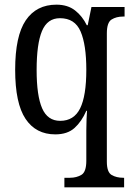

<svg xmlns="http://www.w3.org/2000/svg" viewBox="-20 -566 569 823"><path d="M256 237V196H280Q308 196 329 183.5Q350 171 350 123V38Q350 18 350 -7Q350 -32 351 -55Q352 -78 353 -91H350Q330 -45 299.5 -17.5Q269 10 217 10Q134 10 89.5 -56.5Q45 -123 45 -267Q45 -412 90.5 -479Q136 -546 222 -546Q270 -546 301.5 -521.5Q333 -497 352 -458H356L372 -536H514V-495H507Q479 -495 458.5 -482.5Q438 -470 438 -423V127Q438 172 458.5 184Q479 196 508 196H512V237ZM238 -48Q297 -48 323.5 -101.5Q350 -155 350 -267Q350 -374 325.5 -431Q301 -488 237 -488Q183 -488 160 -433Q137 -378 137 -266Q137 -156 160.5 -102Q184 -48 238 -48Z"/></svg>

Font: Noto Serif Myanmar Cond
Style: Regular
Weight: 400
Width: 3
Designer: Ben Mitchell and the Monotype Design Team
Foundry: Monotype Imaging Inc.
Version: Version 2.106; ttfautohint (v1.8.4.7-5d5b)